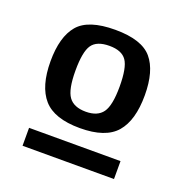

<svg xmlns="http://www.w3.org/2000/svg" viewBox="-87 -759 558 584"><g transform="rotate(20 191.5 -467.0)"><path d="M38 -524Q38 -603 71 -642Q104 -681 191 -681Q277 -681 310 -642Q343 -603 343 -524Q343 -443 308.5 -403Q274 -363 191 -363Q108 -363 73 -403Q38 -443 38 -524ZM119 -523Q119 -462 135.5 -439Q152 -416 191 -416Q229 -416 245.5 -439Q262 -462 262 -523Q262 -584 246.5 -606.5Q231 -629 191 -629Q150 -629 134.5 -606.5Q119 -584 119 -523ZM46 -253V-311H342V-253Z"/></g></svg>

Font: Georama Medium
Style: Regular
Weight: 500
Designer: Jean-Baptiste Levee
Foundry: Production Type
Version: Version 1.000